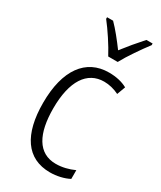

<svg xmlns="http://www.w3.org/2000/svg" viewBox="-196 -834 766 913"><g transform="rotate(30 187.0 -377.5)"><path d="M207 -606H259C283 -651 327 -714 359 -756V-765H325C291 -727 264 -695 233 -655C205 -693 171 -736 142 -765H109V-756C140 -717 183 -652 207 -606ZM242 10C279 10 318 1 346 -14V-62C315 -48 281 -39 246 -39C148 -39 104 -124 104 -262C104 -412 158 -493 251 -493C278 -493 307 -486 333 -473L350 -519C323 -534 289 -542 249 -542C123 -542 49 -441 49 -261C49 -88 114 10 242 10Z"/></g></svg>

Font: Noto Sans Hebrew Condensed Light
Style: Regular
Weight: 300
Width: 3
Designer: Monotype Design Team
Foundry: Monotype Imaging Inc.
Version: Version 2.004